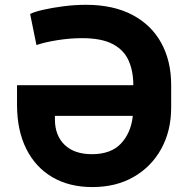

<svg xmlns="http://www.w3.org/2000/svg" viewBox="-20 -757 771 787"><path d="M358.4 9.8Q264.2 9.8 195.1 -30.5Q126 -70.8 88.1 -146Q50.3 -221.2 49.8 -325.2V-407.7H526.4V-408.7Q526.4 -465.3 507.3 -508.5Q488.3 -551.8 442.4 -576.2Q396.5 -600.6 316.4 -600.6Q267.6 -600.6 216.3 -592.5Q165 -584.5 129.4 -572.3L103.5 -699.7Q119.1 -708 155.8 -716.6Q192.4 -725.1 239.5 -731.2Q286.6 -737.3 332.5 -737.3Q444.3 -737.3 522.5 -696Q600.6 -654.8 641.1 -580.8Q681.6 -506.8 681.6 -408.7V-315.9Q681.6 -221.2 641.4 -147.7Q601.1 -74.2 528.6 -32.2Q456.1 9.8 358.4 9.8ZM356.9 -125Q435.1 -125 476.1 -168.9Q517.1 -212.9 524.4 -282.2H205.1V-267.6Q205.1 -201.7 244.9 -163.3Q284.7 -125 356.9 -125Z"/></svg>

Font: Inter Tight
Style: Bold
Weight: 700
Designer: Rasmus Andersson
Foundry: rsms
Version: Version 3.004; ttfautohint (v1.8.4.7-5d5b)